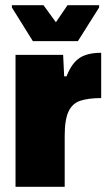

<svg xmlns="http://www.w3.org/2000/svg" viewBox="-20 -722 427 742"><path d="M40 0V-510H224L228 -427H237Q251 -462 268.5 -481.5Q286 -501 311 -509.5Q336 -518 371 -518V-343Q323 -343 291.5 -333Q260 -323 245 -291.5Q230 -260 230 -196V0ZM107 -563 26 -693V-702H148L196 -636L241 -702H363V-693L281 -563Z"/></svg>

Font: Saira SemiCondensed Black
Style: Regular
Weight: 900
Width: 4
Designer: Hector Gatti with collaboration of the Omnibus-Type team
Foundry: Omnibus-Type
Version: Version 1.101